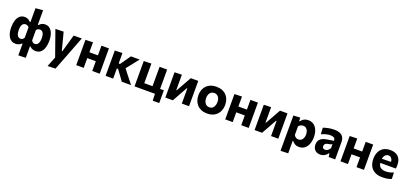

<svg xmlns="http://www.w3.org/2000/svg" viewBox="44 -2053 7571 3556"><g transform="rotate(20 3830.0 -275.0)"><path d="M333.8 196.6Q333.8 144.8 333.8 94.2Q333.8 43.7 333.8 -16V-34.2H325.4Q311.7 -21.1 294 -10.2Q276.4 0.6 255.6 6.9Q234.8 13.2 210.2 13.2Q162.1 13.2 128.1 -7.7Q94 -28.6 72.8 -65.2Q51.6 -101.9 41.6 -149.4Q31.6 -197 31.6 -250.3Q31.6 -325.9 50.7 -385.3Q69.7 -444.7 108.2 -478.7Q146.6 -512.8 204.3 -512.8Q231.1 -512.8 253.2 -505Q275.3 -497.3 292.5 -485.1Q309.7 -472.9 321.9 -459.2H333.8V-493.3Q333.8 -554.6 333.8 -614.2Q333.8 -673.7 333.8 -733L479.3 -745.8Q479.3 -687.3 479.3 -624.7Q479.3 -562.2 479.3 -493.3V-459.2H491.3Q503.8 -472.9 520.8 -485.1Q537.9 -497.3 560 -505Q582.2 -512.8 608.9 -512.8Q652.2 -512.8 684.6 -493.2Q717 -473.6 738.7 -438.3Q760.3 -403 770.9 -355.1Q781.6 -307.3 781.6 -250.3Q781.6 -179.3 763.6 -119.5Q745.7 -59.6 706.4 -23.2Q667.2 13.2 603.3 13.2Q578.8 13.2 557.8 6.9Q536.8 0.6 519.3 -10.2Q501.8 -21.1 487.7 -34.2H479.3V-16Q479.3 40.1 479.3 89.2Q479.3 138.3 479.3 192ZM267.1 -106.5Q282.1 -106.5 294.6 -112.1Q307 -117.7 317.1 -127.8Q327.1 -138 333.8 -151.3V-355.7Q326.3 -366.9 315.4 -374.6Q304.5 -382.3 291.9 -386.5Q279.3 -390.6 266.3 -390.6Q235.7 -390.6 216.8 -373.1Q197.8 -355.6 188.9 -323.8Q180.1 -291.9 180.1 -249Q180.1 -219.7 184.6 -193.8Q189.2 -167.9 199.3 -148.2Q209.5 -128.6 226.2 -117.5Q243 -106.5 267.1 -106.5ZM546 -106.5Q578.3 -106.5 597.3 -125.8Q616.3 -145.2 624.7 -177.5Q633.1 -209.9 633.1 -249Q633.1 -291.9 624.2 -323.8Q615.4 -355.6 596.5 -373.1Q577.5 -390.6 546.9 -390.6Q534.2 -390.6 521.4 -386.5Q508.6 -382.3 497.7 -374.6Q486.9 -366.9 479.3 -355.7V-151.3Q490.2 -131.2 506.9 -118.8Q523.5 -106.5 546 -106.5Z M910.4 196.5Q930.8 145.3 951.8 92.2Q972.9 39.2 993.3 -11.5V16.5Q975.4 -34.8 956.9 -87.2Q938.4 -139.6 920.6 -189.4L888.8 -279.7Q870 -333.2 850.2 -389.4Q830.3 -445.7 811.4 -499L972.5 -503.5Q986.5 -449.2 1000.1 -397.2Q1013.7 -345.3 1027.6 -291L1062.3 -156.1H1074.5L1112.8 -290.8Q1127.9 -343.6 1142.4 -395Q1156.9 -446.4 1171.7 -499H1331.5Q1316.1 -459 1301.6 -421.4Q1287.1 -383.8 1269.7 -338.8Q1252.3 -293.7 1228.3 -231.1L1174.1 -90.9Q1137.4 4.1 1111.6 71.1Q1085.9 138 1064.8 192Z M1403.7 0Q1403.7 -53.7 1403.7 -103.8Q1403.7 -154 1403.7 -216V-266Q1403.7 -315.5 1403.7 -354.8Q1403.7 -394 1403.7 -428.7Q1403.7 -463.3 1403.7 -499L1551.1 -503.5Q1551.1 -467.5 1551.1 -432Q1551.1 -396.6 1551.1 -356.6Q1551.1 -316.7 1551.1 -266V-216Q1551.1 -154 1551.1 -103.8Q1551.1 -53.7 1551.1 0ZM1492.8 -192.5V-307.9H1779.5V-192.5ZM1719.2 0Q1719.2 -53.7 1719.2 -103.8Q1719.2 -154 1719.2 -216V-266Q1719.2 -315.5 1719.2 -354.8Q1719.2 -394 1719.2 -428.7Q1719.2 -463.3 1719.2 -499H1866.6Q1866.6 -463.3 1866.6 -428.7Q1866.6 -394 1866.6 -354.8Q1866.6 -315.5 1866.6 -266V-216Q1866.6 -154 1866.6 -103.8Q1866.6 -53.7 1866.6 0Z M1982.2 0Q1982.2 -53.7 1982.2 -103.8Q1982.2 -154 1982.2 -216V-272.2Q1982.2 -321.7 1982.2 -359.4Q1982.2 -397.1 1982.2 -430.2Q1982.2 -463.3 1982.2 -499L2131.5 -503.5Q2131.5 -450.2 2131.5 -398.4Q2131.5 -346.6 2131.5 -290.9V-186.8Q2131.5 -136.6 2131.5 -92.4Q2131.5 -48.1 2131.5 0ZM2301.7 0Q2279.7 -30.9 2257.2 -61.5Q2234.8 -92.1 2212.6 -122.1L2156.2 -199.5H2118.9V-298.3H2158.9L2208.3 -369.3Q2231.2 -401.6 2254 -434.2Q2276.8 -466.8 2299.2 -499H2472.9Q2436.8 -453.7 2401.3 -409.1Q2365.7 -364.4 2330.3 -319.7L2259.8 -231.3L2253 -297.5L2340.2 -182.2Q2376.5 -136.6 2412.7 -90.9Q2448.9 -45.1 2484.6 0Z M2960.2 134.2 2954.1 -17.5 2977.6 0H2552.7Q2552.7 -53.7 2552.7 -103.8Q2552.7 -154 2552.7 -216V-266Q2552.7 -315.5 2552.7 -354.8Q2552.7 -394 2552.7 -428.7Q2552.7 -463.3 2552.7 -499L2702 -503.5Q2702 -467.5 2702 -432Q2702 -396.6 2702 -356.6Q2702 -316.7 2702 -266V-216Q2702 -174.8 2702 -142.8Q2702 -110.8 2702 -82.6Q2702 -54.3 2702 -23.6L2610.7 -117.2H2867.1Q2919.9 -117.2 2976.7 -117.2Q3033.5 -117.2 3088.3 -117.2Q3088.3 -86.1 3088.3 -51.7Q3088.3 -17.4 3088.3 13.7Q3088.3 43.4 3088.3 73.8Q3088.3 104.2 3088.3 134.2ZM2864.7 -23.6Q2864.7 -54.3 2864.7 -82.6Q2864.7 -110.8 2864.7 -142.8Q2864.7 -174.8 2864.7 -216V-266Q2864.7 -315.5 2864.7 -354.8Q2864.7 -394 2864.7 -428.7Q2864.7 -463.3 2864.7 -499H3013.9Q3013.9 -463.3 3013.9 -428.7Q3013.9 -394 3013.9 -354.8Q3013.9 -315.5 3013.9 -266V-216Q3013.9 -174.8 3013.9 -142.8Q3013.9 -110.8 3013.9 -82.6Q3013.9 -54.3 3013.9 -23.6Z M3159.7 0Q3159.7 -53.7 3159.7 -103.8Q3159.7 -153.8 3159.7 -216.1V-266.1Q3159.7 -315.6 3159.7 -354.7Q3159.7 -393.9 3159.7 -428.6Q3159.7 -463.3 3159.7 -498.9L3302.9 -503.1Q3302.9 -470.2 3302.9 -437.9Q3302.9 -405.6 3302.9 -369.1Q3302.9 -332.6 3302.9 -286.7V-200H3312.1L3385.2 -330.2Q3409.2 -372.8 3432.9 -415.2Q3456.6 -457.7 3479.9 -498.9H3627.1Q3627.1 -463.3 3627.1 -428.6Q3627.1 -393.9 3627.1 -354.7Q3627.1 -315.6 3627.1 -266.1V-216.1Q3627.1 -153.8 3627.1 -103.8Q3627.1 -53.7 3627.1 0H3484.4Q3484.4 -52.4 3484.4 -101.4Q3484.4 -150.4 3484.4 -210.9V-299.1H3474.8L3403 -170.7Q3379.1 -127.7 3355.2 -84.8Q3331.3 -42 3307.6 0Z M3986.2 13.3Q3918.1 13.3 3867.9 -8.1Q3817.7 -29.6 3784.8 -66.6Q3751.9 -103.6 3735.8 -151.3Q3719.7 -198.9 3719.7 -251Q3719.7 -325.6 3749.8 -384.8Q3779.9 -444 3838.6 -478.3Q3897.3 -512.7 3983.1 -512.7Q4049.2 -512.7 4098.9 -492.8Q4148.5 -472.8 4181.7 -437.1Q4214.8 -401.3 4231.4 -353.8Q4247.9 -306.2 4247.9 -251Q4247.9 -175.7 4217.5 -115.9Q4187 -56.2 4128.4 -21.4Q4069.8 13.3 3986.2 13.3ZM3985.6 -108.7Q4022.8 -108.7 4047.2 -128.9Q4071.6 -149.1 4083.7 -181.5Q4095.8 -213.9 4095.8 -251Q4095.8 -294.8 4082 -326Q4068.1 -357.3 4043.1 -374Q4018.2 -390.6 3985 -390.6Q3948.2 -390.6 3923 -372.2Q3897.7 -353.7 3884.7 -322.1Q3871.8 -290.5 3871.8 -251Q3871.8 -213.9 3884.6 -181.5Q3897.4 -149.1 3922.8 -128.9Q3948.1 -108.7 3985.6 -108.7Z M4340.2 0Q4340.2 -53.7 4340.2 -103.8Q4340.2 -154 4340.2 -216V-266Q4340.2 -315.5 4340.2 -354.8Q4340.2 -394 4340.2 -428.7Q4340.2 -463.3 4340.2 -499L4487.6 -503.5Q4487.6 -467.5 4487.6 -432Q4487.6 -396.6 4487.6 -356.6Q4487.6 -316.7 4487.6 -266V-216Q4487.6 -154 4487.6 -103.8Q4487.6 -53.7 4487.6 0ZM4429.3 -192.5V-307.9H4716V-192.5ZM4655.7 0Q4655.7 -53.7 4655.7 -103.8Q4655.7 -154 4655.7 -216V-266Q4655.7 -315.5 4655.7 -354.8Q4655.7 -394 4655.7 -428.7Q4655.7 -463.3 4655.7 -499H4803.1Q4803.1 -463.3 4803.1 -428.7Q4803.1 -394 4803.1 -354.8Q4803.1 -315.5 4803.1 -266V-216Q4803.1 -154 4803.1 -103.8Q4803.1 -53.7 4803.1 0Z M4918.7 0Q4918.7 -53.7 4918.7 -103.8Q4918.7 -153.8 4918.7 -216.1V-266.1Q4918.7 -315.6 4918.7 -354.7Q4918.7 -393.9 4918.7 -428.6Q4918.7 -463.3 4918.7 -498.9L5061.9 -503.1Q5061.9 -470.2 5061.9 -437.9Q5061.9 -405.6 5061.9 -369.1Q5061.9 -332.6 5061.9 -286.7V-200H5071.1L5144.2 -330.2Q5168.2 -372.8 5191.9 -415.2Q5215.6 -457.7 5238.9 -498.9H5386.1Q5386.1 -463.3 5386.1 -428.6Q5386.1 -393.9 5386.1 -354.7Q5386.1 -315.6 5386.1 -266.1V-216.1Q5386.1 -153.8 5386.1 -103.8Q5386.1 -53.7 5386.1 0H5243.4Q5243.4 -52.4 5243.4 -101.4Q5243.4 -150.4 5243.4 -210.9V-299.1H5233.8L5162 -170.7Q5138.1 -127.7 5114.2 -84.8Q5090.3 -42 5066.6 0Z M5501.7 196.5Q5501.7 142.8 5501.7 90.4Q5501.7 38 5501.7 -24V-266Q5501.7 -323.3 5501.7 -381.3Q5501.7 -439.4 5501.7 -499L5634.2 -506.3L5638.6 -438.1H5650.8Q5665.6 -461.4 5686.8 -478.2Q5708.1 -495 5735.1 -503.8Q5762.1 -512.7 5794.7 -512.7Q5860.7 -512.7 5905.8 -478Q5950.8 -443.3 5973.7 -383.8Q5996.5 -324.4 5996.5 -250.2Q5996.5 -180.7 5974.9 -120.6Q5953.2 -60.4 5908.8 -23.6Q5864.4 13.3 5796 13.3Q5765.8 13.3 5741 5.3Q5716.2 -2.8 5696.2 -18Q5676.2 -33.1 5660.1 -54.1H5651V-16Q5651 39.9 5651 89.1Q5651 138.3 5651 192ZM5739.5 -113.7Q5775.2 -113.7 5798.4 -133.1Q5821.6 -152.5 5832.7 -183.4Q5843.8 -214.2 5843.8 -249Q5843.8 -285.7 5832.2 -316.3Q5820.6 -346.9 5797.4 -365.4Q5774.1 -383.8 5738.8 -383.8Q5721.4 -383.8 5705.1 -378.6Q5688.8 -373.3 5674.9 -363.4Q5661 -353.6 5651 -339.3V-169.3Q5660.1 -152.6 5672.8 -140.1Q5685.5 -127.7 5702.1 -120.7Q5718.8 -113.7 5739.5 -113.7Z M6211.6 11.9Q6168.7 11.9 6136.5 -6Q6104.4 -24 6086.5 -56.8Q6068.7 -89.7 6068.7 -134.4Q6068.7 -176.8 6083.5 -205.5Q6098.4 -234.3 6122.2 -252.3Q6146 -270.3 6174.3 -280Q6202.5 -289.6 6229.4 -293.8L6368.5 -315.7Q6369.7 -344.5 6357.7 -360.7Q6345.7 -377 6322.8 -383.5Q6299.9 -390 6268.7 -390Q6251.7 -390 6231.7 -387.4Q6211.7 -384.7 6189.8 -379.1Q6167.9 -373.5 6144.8 -365.4Q6121.7 -357.3 6097.9 -345.9L6091 -473.4Q6109.6 -480.1 6133.5 -487Q6157.3 -494 6185.5 -499.8Q6213.6 -505.6 6244.8 -509Q6276 -512.4 6309.2 -512.4Q6371.5 -512.4 6415.9 -494.3Q6460.2 -476.2 6483.7 -437Q6507.2 -397.8 6507.2 -335.1Q6507.2 -310.5 6507.2 -275Q6507.2 -239.5 6507.2 -211.3V-164.1Q6507.2 -126 6507.2 -85.8Q6507.2 -45.7 6507.2 0H6379.3L6369.9 -66.7H6358.6Q6345.1 -47.3 6324.5 -29.2Q6303.8 -11.2 6275.6 0.3Q6247.3 11.9 6211.6 11.9ZM6270.8 -103.4Q6288.7 -103.4 6306 -111.8Q6323.4 -120.2 6338.5 -135.3Q6353.6 -150.5 6364.6 -171.3V-247.9Q6358.5 -243.4 6349.3 -239.7Q6340.1 -235.9 6322.3 -231.6Q6304.4 -227.4 6272.8 -221.1Q6254.8 -217.4 6241.8 -209Q6228.8 -200.6 6221.5 -187.2Q6214.3 -173.9 6214.3 -155.9Q6214.3 -127.4 6231.5 -115.4Q6248.8 -103.4 6270.8 -103.4Z M6611.7 0Q6611.7 -53.7 6611.7 -103.8Q6611.7 -154 6611.7 -216V-266Q6611.7 -315.5 6611.7 -354.8Q6611.7 -394 6611.7 -428.7Q6611.7 -463.3 6611.7 -499L6759.1 -503.5Q6759.1 -467.5 6759.1 -432Q6759.1 -396.6 6759.1 -356.6Q6759.1 -316.7 6759.1 -266V-216Q6759.1 -154 6759.1 -103.8Q6759.1 -53.7 6759.1 0ZM6700.8 -192.5V-307.9H6987.5V-192.5ZM6927.2 0Q6927.2 -53.7 6927.2 -103.8Q6927.2 -154 6927.2 -216V-266Q6927.2 -315.5 6927.2 -354.8Q6927.2 -394 6927.2 -428.7Q6927.2 -463.3 6927.2 -499H7074.6Q7074.6 -463.3 7074.6 -428.7Q7074.6 -394 7074.6 -354.8Q7074.6 -315.5 7074.6 -266V-216Q7074.6 -154 7074.6 -103.8Q7074.6 -53.7 7074.6 0Z M7444.1 13.2Q7347.5 13.2 7286.3 -20.8Q7225.2 -54.8 7196.2 -114.3Q7167.3 -173.9 7167.3 -251Q7167.3 -327.8 7194.5 -386.8Q7221.6 -445.8 7275.4 -479.1Q7329.2 -512.4 7409 -512.4Q7477.1 -512.4 7525.6 -488.2Q7574.1 -464.1 7600 -415.1Q7625.9 -366.1 7625.9 -291.5Q7625.9 -271.4 7625 -255.8Q7624.1 -240.3 7621.6 -225L7493.3 -273.4Q7494.3 -280.1 7494.8 -287.1Q7495.3 -294.2 7495.3 -300.2Q7495.3 -350.3 7471.6 -379Q7447.9 -407.8 7410.3 -407.8Q7382.1 -407.8 7360.2 -391.2Q7338.2 -374.7 7325.7 -344.5Q7313.1 -314.3 7313.1 -273V-248.7Q7313.1 -204.8 7328.8 -173.8Q7344.6 -142.9 7377.6 -126.4Q7410.6 -109.9 7461.9 -109.9Q7481.8 -109.9 7508 -113.6Q7534.3 -117.4 7561.6 -125.1Q7589 -132.9 7612.6 -145L7617.5 -18.9Q7598.2 -10 7572.3 -2.6Q7546.3 4.7 7514 9Q7481.7 13.2 7444.1 13.2ZM7225.1 -225V-304.9L7534.5 -311.4L7621.6 -286.8V-225Z"/></g></svg>

Font: Commissioner Thin
Style: Regular
Weight: 100
Designer: Kostas Bartsokas
Foundry: Kostas Bartsokas
Version: Version 1.001;gftools[0.9.23]